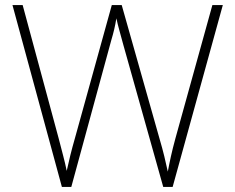

<svg xmlns="http://www.w3.org/2000/svg" viewBox="-20 -734 921 754"><path d="M855 -714H814L669 -191C654 -136 647 -102 639 -60C630 -101 622 -137 606 -191L458 -714H419L275 -194C260 -142 251 -104 242 -63C234 -104 223 -140 210 -192L69 -714H29L223 0H260L417 -576C426 -606 432 -631 437 -662C444 -629 453 -601 464 -559L621 0H658Z"/></svg>

Font: Noto Sans Lao ExtraLight
Style: Regular
Weight: 200
Designer: Monotype Design Team
Foundry: Monotype Imaging Inc.
Version: Version 2.003